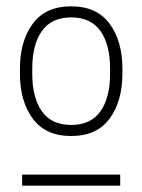

<svg xmlns="http://www.w3.org/2000/svg" viewBox="-20 -810 450 607"><path d="M367 -577Q367 -490 326.5 -435Q286 -380 205 -380Q124 -380 83.5 -435Q43 -490 43 -577V-593Q43 -680 83.5 -735Q124 -790 205 -790Q286 -790 326.5 -735Q367 -680 367 -593ZM82 -577Q82 -501 112.5 -458Q143 -415 205 -415Q267 -415 297.5 -458Q328 -501 328 -577V-593Q328 -669 297.5 -712Q267 -755 205 -755Q143 -755 112.5 -712Q82 -669 82 -593ZM50 -223V-258H360V-223Z"/></svg>

Font: Cooper Hewitt
Style: Light
Weight: 703
Designer: Village Type and Design LLC
Foundry: Cooper Hewitt Smithsonian Design Museum
Version: 1.000